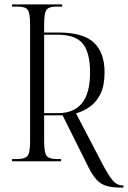

<svg xmlns="http://www.w3.org/2000/svg" viewBox="-20 -734 582 874"><path d="M531 120Q490 120 464 112Q438 104 420 84.5Q402 65 384 30L265 -209H181V-90Q181 -37 193 -23.5Q205 -10 238 -10H258V0H35V-10H59Q92 -10 104.5 -23.5Q117 -37 117 -90V-624Q117 -675 106 -689.5Q95 -704 61 -704H35V-714H263V-704H238Q203 -704 192 -690Q181 -676 181 -624V-586H245Q359 -586 407.5 -540Q456 -494 456 -405Q456 -346 438.5 -309Q421 -272 391.5 -250Q362 -228 326 -218L443 6Q472 62 492 86Q512 110 539 110H542V120ZM245 -219Q316 -219 353 -264Q390 -309 390 -405Q390 -493 357.5 -534.5Q325 -576 241 -576H181V-219Z"/></svg>

Font: Noto Serif Display Condensed Light
Style: Regular
Weight: 300
Width: 3
Designer: Monotype Design Team
Foundry: Monotype Imaging Inc.
Version: Version 2.009